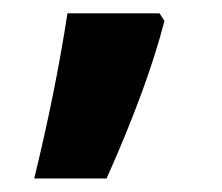

<svg xmlns="http://www.w3.org/2000/svg" viewBox="-20 -136 330 285"><path d="M224.1 -105Q198.7 -6.3 138.2 128.9H30.8Q62.5 -1 80.1 -116.2H216.8Z"/></svg>

Font: Samim FD
Style: Bold-FD
Weight: 700
Foundry: DejaVu fonts team - Redesigned by Saber Rastikerdar
Version: Version 4.0.1